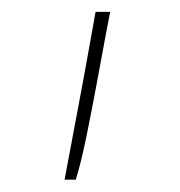

<svg xmlns="http://www.w3.org/2000/svg" viewBox="-20 -119 297 317"><path d="M161.9 -99.4 154.8 -62.5Q148.4 -28.1 139.9 17.9Q131.4 63.9 122.5 107.2Q113.6 150.6 105.1 177.6H86.6Q94.1 137.1 106 74.6Q117.9 12.1 130.7 -59.7L137.8 -99.4Z"/></svg>

Font: Inter UI Thin
Style: Regular
Weight: 100
Designer: Rasmus Andersson
Foundry: rsms
Version: 3.2;8d6f07862